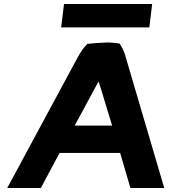

<svg xmlns="http://www.w3.org/2000/svg" viewBox="-20 -924 852 954"><path d="M736 -904H298L284 -788H722ZM796 10 600 -656C593 -675 585 -692 574 -708C554 -710 535 -713 512 -713C476 -712 444 -709 414 -706C393 -685 378 -661 366 -639L16 10H183L276 -164H577L628 10ZM351 -300 469 -518 472 -514 537 -300Z"/></svg>

Font: Bluebird
Style: SfBdExtObl
Weight: 700
Designer: Jasper
Foundry: Cannot Into Space Fonts
Version: Version 0.98